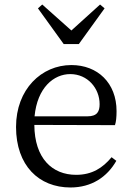

<svg xmlns="http://www.w3.org/2000/svg" viewBox="-20 -816 589 850"><path d="M329 -621 443 -779 423 -796 296 -681 167 -796 148 -779 262 -621ZM133 -301C145 -428 218 -488 291 -488C368 -488 421 -425 421 -355C421 -323 411 -301 367 -301ZM489 -262C494 -277 496 -298 496 -324C496 -449 412 -528 296 -528C164 -528 51 -421 51 -254C51 -83 152 14 292 14C385 14 454 -32 495 -104L474 -120C435 -73 388 -42 317 -42C211 -42 133 -115 132 -263Z"/></svg>

Font: Noto Serif CJK JP
Style: Regular
Weight: 400
Designer: Ryoko NISHIZUKA 西塚涼子 (kana & ideographs); Frank Grießhammer (Latin, Greek & Cyrillic); Wenlong ZHANG 张文龙 (bopomofo); San
Foundry: Adobe Systems Incorporated
Version: Version 1.000;PS 1;hotconv 16.6.53;makeotf.lib2.5.65590